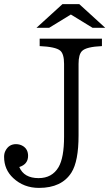

<svg xmlns="http://www.w3.org/2000/svg" viewBox="-20 -899 540 938"><path d="M173.8 -710H478V-673.8Q401.4 -670.4 380.9 -649.9Q363.8 -633.3 363.8 -586.9V-237.8Q363.8 -111.3 329.1 -56.2Q281.7 19 170.4 19Q96.2 19 44.9 -28.8Q0 -70.3 0 -132.8Q0 -149.9 6.8 -162.6Q23.4 -194.8 58.1 -194.8Q77.1 -194.8 92.8 -185.1Q117.2 -169.4 117.2 -137.7Q117.2 -96.7 74.2 -83Q97.2 -28.8 168.5 -28.8Q234.4 -28.8 266.1 -82.5Q293 -128.9 293 -231V-586.9Q293 -636.2 273.9 -651.9Q251.5 -670.4 173.8 -673.8ZM285.2 -878.9H367.2L494.1 -763.2H432.1L326.2 -828.1L220.2 -763.2H158.2Z"/></svg>

Font: BIZ UDPMincho
Style: Regular
Weight: 400
Designer: TypeBank Co., Ltd.
Foundry: Morisawa Inc.
Version: Version 1.06